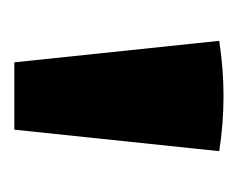

<svg xmlns="http://www.w3.org/2000/svg" viewBox="-52 -661 332 268"><g transform="rotate(90 114.0 -527.0)"><path d="M67 -381 37 -667Q57 -670 76 -671.5Q95 -673 114 -673Q133 -673 152.5 -671.5Q172 -670 191 -667L161 -381Z"/></g></svg>

Font: Piazzolla SC ExtraBold
Style: Regular
Weight: 800
Designer: Juan Pablo del Peral
Foundry: Huerta Tipografica
Version: Version 1.330